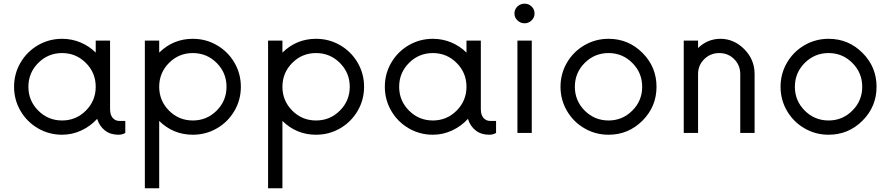

<svg xmlns="http://www.w3.org/2000/svg" viewBox="-20 -720 4824 1040"><path d="M627.4 -64.9H658.7V0Q643.6 9.8 621.1 9.8Q578.1 9.8 548.3 -13.4Q518.6 -36.6 506.3 -76.2Q469.7 -36.1 420.4 -13.2Q371.1 9.8 316.4 9.8Q245.6 9.8 185.8 -24.9Q126 -59.6 91.1 -119.4Q56.2 -179.2 56.2 -250Q56.2 -320.8 91.1 -380.6Q126 -440.4 185.8 -475.1Q245.6 -509.8 316.4 -509.8Q369.1 -509.8 416.3 -490Q463.4 -470.2 498.5 -435.1V-500H576.2V-129.9Q576.2 -97.2 590.6 -81.1Q605 -64.9 627.4 -64.9ZM316.4 -67.4Q391.6 -67.4 445.1 -120.8Q498.5 -174.3 498.5 -250Q498.5 -325.7 445.1 -379.2Q391.6 -432.6 316.4 -432.6Q240.7 -432.6 187.3 -379.2Q133.8 -325.7 133.8 -250Q133.8 -174.3 187.3 -120.8Q240.7 -67.4 316.4 -67.4Z M1024.4 -509.8Q1095.2 -509.8 1155 -475.1Q1214.8 -440.4 1249.8 -380.6Q1284.7 -320.8 1284.7 -250Q1284.7 -179.2 1249.8 -119.4Q1214.8 -59.6 1155 -24.9Q1095.2 9.8 1024.4 9.8Q918.5 9.8 842.3 -64.9V299.8H764.6V-500H842.3V-435.1Q918.5 -509.8 1024.4 -509.8ZM895.5 -120.8Q948.7 -67.4 1024.4 -67.4Q1100.1 -67.4 1153.6 -120.8Q1207 -174.3 1207 -250Q1207 -325.7 1153.6 -379.2Q1100.1 -432.6 1024.4 -432.6Q948.7 -432.6 895.5 -379.2Q842.3 -325.7 842.3 -250Q842.3 -174.3 895.5 -120.8Z M1691.9 -509.8Q1762.7 -509.8 1822.5 -475.1Q1882.3 -440.4 1917.2 -380.6Q1952.1 -320.8 1952.1 -250Q1952.1 -179.2 1917.2 -119.4Q1882.3 -59.6 1822.5 -24.9Q1762.7 9.8 1691.9 9.8Q1585.9 9.8 1509.8 -64.9V299.8H1432.1V-500H1509.8V-435.1Q1585.9 -509.8 1691.9 -509.8ZM1563 -120.8Q1616.2 -67.4 1691.9 -67.4Q1767.6 -67.4 1821 -120.8Q1874.5 -174.3 1874.5 -250Q1874.5 -325.7 1821 -379.2Q1767.6 -432.6 1691.9 -432.6Q1616.2 -432.6 1563 -379.2Q1509.8 -325.7 1509.8 -250Q1509.8 -174.3 1563 -120.8Z M2635.7 -64.9H2667V0Q2651.9 9.8 2629.4 9.8Q2586.4 9.8 2556.6 -13.4Q2526.9 -36.6 2514.6 -76.2Q2478 -36.1 2428.7 -13.2Q2379.4 9.8 2324.7 9.8Q2253.9 9.8 2194.1 -24.9Q2134.3 -59.6 2099.4 -119.4Q2064.5 -179.2 2064.5 -250Q2064.5 -320.8 2099.4 -380.6Q2134.3 -440.4 2194.1 -475.1Q2253.9 -509.8 2324.7 -509.8Q2377.4 -509.8 2424.6 -490Q2471.7 -470.2 2506.8 -435.1V-500H2584.5V-129.9Q2584.5 -97.2 2598.9 -81.1Q2613.3 -64.9 2635.7 -64.9ZM2324.7 -67.4Q2399.9 -67.4 2453.4 -120.8Q2506.8 -174.3 2506.8 -250Q2506.8 -325.7 2453.4 -379.2Q2399.9 -432.6 2324.7 -432.6Q2249 -432.6 2195.6 -379.2Q2142.1 -325.7 2142.1 -250Q2142.1 -174.3 2195.6 -120.8Q2249 -67.4 2324.7 -67.4Z M2821.8 -593.8Q2799.3 -593.8 2783 -609.4Q2766.6 -625 2766.6 -646.5Q2766.6 -669.4 2782.7 -684.8Q2798.8 -700.2 2821.8 -700.2Q2843.8 -700.2 2859.6 -684.8Q2875.5 -669.4 2875.5 -646.5Q2875.5 -625 2859.4 -609.4Q2843.3 -593.8 2821.8 -593.8ZM2782.7 0V-500H2860.4V0Z M3276.4 9.8Q3205.6 9.8 3145.8 -24.9Q3085.9 -59.6 3051 -119.4Q3016.1 -179.2 3016.1 -250Q3016.1 -320.8 3051 -380.6Q3085.9 -440.4 3145.8 -475.1Q3205.6 -509.8 3276.4 -509.8Q3383.8 -509.8 3460 -433.6Q3536.1 -357.4 3536.1 -250Q3536.1 -142.6 3460 -66.4Q3383.8 9.8 3276.4 9.8ZM3276.4 -67.4Q3351.6 -67.4 3405 -120.8Q3458.5 -174.3 3458.5 -250Q3458.5 -325.7 3405 -379.2Q3351.6 -432.6 3276.4 -432.6Q3200.7 -432.6 3147.2 -379.2Q3093.8 -325.7 3093.8 -250Q3093.8 -174.3 3147.2 -120.8Q3200.7 -67.4 3276.4 -67.4Z M3882.3 -509.8Q3955.6 -509.8 4011.5 -453.6Q4067.4 -397.5 4067.4 -318.8V0H3989.7V-318.8Q3989.7 -366.7 3956.8 -399.7Q3923.8 -432.6 3876 -432.6Q3828.1 -432.6 3794.7 -399.7Q3761.2 -366.7 3761.2 -318.8V0H3683.6V-500H3761.2V-460Q3813.5 -509.8 3882.3 -509.8Z M4468.3 9.8Q4397.5 9.8 4337.6 -24.9Q4277.8 -59.6 4242.9 -119.4Q4208 -179.2 4208 -250Q4208 -320.8 4242.9 -380.6Q4277.8 -440.4 4337.6 -475.1Q4397.5 -509.8 4468.3 -509.8Q4575.7 -509.8 4651.9 -433.6Q4728 -357.4 4728 -250Q4728 -142.6 4651.9 -66.4Q4575.7 9.8 4468.3 9.8ZM4468.3 -67.4Q4543.5 -67.4 4596.9 -120.8Q4650.4 -174.3 4650.4 -250Q4650.4 -325.7 4596.9 -379.2Q4543.5 -432.6 4468.3 -432.6Q4392.6 -432.6 4339.1 -379.2Q4285.6 -325.7 4285.6 -250Q4285.6 -174.3 4339.1 -120.8Q4392.6 -67.4 4468.3 -67.4Z"/></svg>

Font: Now
Style: Regular
Weight: 400
Designer: Alfredo Marco Pradil
Foundry: Alfredo Marco Pradil
Version: Version 1.002;PS 001.002;hotconv 1.0.88;makeotf.lib2.5.64775